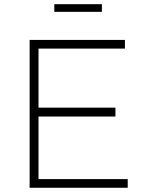

<svg xmlns="http://www.w3.org/2000/svg" viewBox="-20 -888 687 908"><path d="M120.1 0V-699.2H570.8V-658.2H162.1V-378.9H525.9V-336.9H162.1V-41H584V0ZM236.8 -832V-868.2H461.9V-832Z"/></svg>

Font: Trueno UltraLight
Style: Regular
Weight: 250
Designer: Julieta Ulanovsky
Foundry: Julieta Ulanovsky
Version: Version 3.001b | FøM Fix